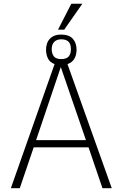

<svg xmlns="http://www.w3.org/2000/svg" viewBox="-20 -990 669 1010"><path d="M382.8 -728Q382.8 -701.7 371.3 -681.4Q359.9 -661.1 335 -652.8L567.9 0H519L445.8 -214.8H157.2L84 0H37.1L267.1 -652.8Q242.2 -662.1 232.2 -682.6Q222.2 -703.1 222.2 -728Q222.2 -744.6 226.8 -759.3Q231.4 -773.9 241.2 -784.9Q251 -795.9 265.9 -802Q280.8 -808.1 301.8 -808.1Q343.3 -808.1 363 -786.1Q382.8 -764.2 382.8 -728ZM169.9 -252.9H432.1L299.8 -637.2ZM353 -731Q353 -758.3 340.3 -770.8Q327.6 -783.2 301.8 -783.2Q278.3 -783.2 265.1 -769.5Q252 -755.9 252 -731Q252 -708.5 263.2 -693.8Q274.4 -679.2 301.8 -679.2Q329.1 -679.2 341.1 -692.6Q353 -706.1 353 -731ZM317.9 -834H285.2L355 -970.2H413.1Z"/></svg>

Font: Clear Sans Thin
Style: Regular
Weight: 250
Foundry: Intel Corporation
Version: Version 1.00